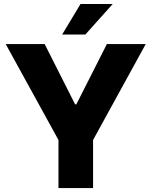

<svg xmlns="http://www.w3.org/2000/svg" viewBox="-20 -950 766 970"><path d="M8.8 -727.5H205.6L359.4 -422.9H365.7L520 -727.5H716.3L450.2 -242.7V0H275.4V-242.7ZM293.9 -775.4 386.7 -929.7H549.3L411.1 -775.4Z"/></svg>

Font: Inter Display Extra Bold
Style: Regular
Weight: 800
Designer: Rasmus Andersson
Foundry: rsms
Version: Version 4.000;git-4fc901f